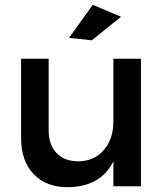

<svg xmlns="http://www.w3.org/2000/svg" viewBox="-20 -777 693 801"><path d="M485 -707 363 -609 268 -619 367 -757ZM453 -532H568V0H453V-104Q401 2 263 4Q172 4 120 -51Q68 -106 68 -201V-532H183V-233Q183 -173 216 -138.5Q249 -104 307 -104Q374 -105 413.5 -151.5Q453 -198 453 -270Z"/></svg>

Font: Montserrat-Arabic
Style: Regular
Weight: 400
Designer: Mohamed Gaber
Foundry: Kief Type Foundry
Version: Version 5.008;PS 005.008;hotconv 1.0.88;makeotf.lib2.5.64775